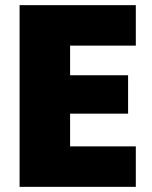

<svg xmlns="http://www.w3.org/2000/svg" viewBox="-20 -725 588 745"><path d="M507 -705H56V0H507V-157H252V-284H477V-433H252V-548H507Z"/></svg>

Font: SVN-Poppins ExtraBold
Style: Regular
Weight: 800
Designer: Ninad Kale (Devanagari), Jonny Pinhorn (Latin)
Foundry: Indian Type Foundry
Version: Version 3.002 2017; ttfautohint (v1.8.3)